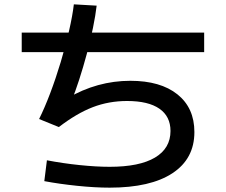

<svg xmlns="http://www.w3.org/2000/svg" viewBox="-20 -823 1040 884"><path d="M485 41Q417 41 335 32.5Q253 24 184 11L196 -85Q269 -71 346 -63Q423 -55 485 -55Q622 -55 693.5 -97.5Q765 -140 765 -220Q765 -287 714 -322.5Q663 -358 565 -358Q481 -358 407 -329.5Q333 -301 251 -238L160 -275Q185 -325 211 -393.5Q237 -462 259.5 -537Q282 -612 298 -681.5Q314 -751 320 -803L425 -797Q420 -753 408 -694.5Q396 -636 379.5 -574.5Q363 -513 344.5 -456Q326 -399 308 -355L289 -370Q359 -411 431.5 -431Q504 -451 580 -451Q719 -451 797 -388.5Q875 -326 875 -215Q875 -92 774 -25.5Q673 41 485 41ZM80 -583V-673H920V-583Z"/></svg>

Font: M PLUS 1 Code Medium
Style: Regular
Weight: 500
Designer: Coji Morishita
Foundry: UNDERFOREST DESIGN
Version: Version 1.002